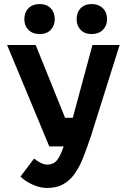

<svg xmlns="http://www.w3.org/2000/svg" viewBox="-20 -722 640 947"><path d="M301 -141H339L436 -500H570L428 -49Q409 7 391 53.5Q373 100 349 134Q325 168 292.5 186.5Q260 205 213 205Q190 205 169.5 199Q149 193 132 184.5Q115 176 102 166.5Q89 157 81 149L148 60Q161 71 179 80.5Q197 90 213 90Q243 90 260.5 69Q278 48 294 0H223L15 -500H156ZM100 -627Q100 -661 120.5 -681.5Q141 -702 176 -702Q210 -702 230 -681.5Q250 -661 250 -627Q250 -595 230 -574.5Q210 -554 176 -554Q141 -554 120.5 -574.5Q100 -595 100 -627ZM358 -627Q358 -661 378 -681.5Q398 -702 432 -702Q466 -702 487 -681.5Q508 -661 508 -627Q508 -595 487 -574.5Q466 -554 432 -554Q398 -554 378 -574.5Q358 -595 358 -627Z"/></svg>

Font: PT Mono
Style: Bold
Weight: 700
Monospace: yes
Designer: A.Korolkova, I.Chaeva
Foundry: ParaType Ltd
Version: Version 1.000 OFL